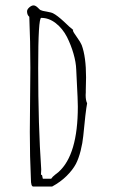

<svg xmlns="http://www.w3.org/2000/svg" viewBox="-20 -682 431 707"><path d="M102.5 4.9H171.9Q202.6 -11.7 225.1 -33.9Q247.6 -56.2 259.3 -78.1Q269.5 -97.7 276.9 -126.7Q284.2 -155.8 286.6 -181.2Q294.9 -270 300.8 -301.8Q295.4 -312.5 295.4 -332Q295.4 -337.4 295.9 -341.8V-350.1Q295.9 -363.3 296.4 -373.5Q296.9 -383.8 296.9 -397Q296.9 -473.1 280.8 -516.1Q276.9 -525.9 263.7 -544.4Q249 -564.5 248.5 -569.8L249.5 -571.8Q238.3 -580.1 215.8 -602.1Q190.4 -625.5 175.8 -632.8Q169.9 -636.2 152.3 -639.2Q135.7 -641.6 128.9 -645Q127.4 -645.5 118.7 -654.3Q110.4 -662.1 103.5 -662.1Q96.2 -662.1 87.9 -654.8Q79.6 -647.5 79.6 -640.1Q79.6 -627 87.9 -620.1Q91.8 -530.3 91.8 -432.1L90.8 -314L89.8 -195.8Q89.8 -105 93.8 -22Q93.8 4.9 102.5 4.9ZM131.8 -58.1Q120.6 -219.7 120.6 -431.2Q120.6 -616.2 131.8 -616.2Q160.2 -616.2 185.3 -596.7Q210.4 -577.1 226.6 -545.9Q241.7 -515.6 250.7 -484.1Q259.8 -452.6 260.7 -425.8L265.6 -325.2Q265.6 -315.9 266.1 -308.1Q266.6 -299.8 266.6 -289.1Q266.6 -112.3 195.8 -48.8L188 -42.5Q186 -41 184.3 -39.8Q182.6 -38.6 181.2 -37.1Q174.3 -32.2 168.5 -23.9H137.7L134.8 -37.1L130.9 -39.1Z"/></svg>

Font: Amatica SC
Style: Regular
Weight: 400
Version: Version 2.000